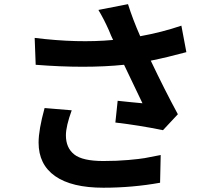

<svg xmlns="http://www.w3.org/2000/svg" viewBox="-20 -835 1040 906"><path d="M190.4 -325.2 318.4 -314.5Q291 -239.3 291 -196.3Q291 -137.7 330.1 -106.4Q369.1 -75.2 467.8 -75.2Q532.2 -75.2 586.4 -80.1Q640.6 -85 662.6 -88.9Q684.6 -92.8 738.3 -103.5L735.4 27.3Q604.5 50.8 467.8 50.8Q318.4 50.8 240.2 -3.9Q162.1 -58.6 162.1 -162.1Q162.1 -222.7 190.4 -325.2ZM835.9 -713.9 859.4 -588.9Q769.5 -564.5 691.4 -548.8Q757.8 -409.2 819.3 -295.9L749 -220.7Q634.8 -244.1 524.4 -256.8L535.2 -359.4Q547.9 -358.4 591.8 -353.5Q635.7 -348.6 652.3 -347.7Q637.7 -377.9 565.4 -529.3Q383.8 -510.7 148.4 -529.3L143.6 -656.2Q346.7 -630.9 513.7 -646.5Q504.9 -664.1 493.2 -693.4Q469.7 -746.1 444.3 -788.1L584 -815.4Q606.4 -744.1 641.6 -664.1Q744.1 -682.6 835.9 -713.9Z"/></svg>

Font: Gen Shin Gothic Bold
Style: Bold
Weight: 700
Designer: [Source Han Sans]
Ryoko NISHIZUKA  (kana & ideographs); Paul D. Hunt (Latin, Greek & Cyrillic); Wenlong ZHANG  (bopomofo
Version: Version 1.002.20150607